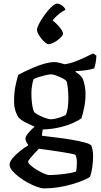

<svg xmlns="http://www.w3.org/2000/svg" viewBox="-20 -844 558 1064"><path d="M226 200Q210 200 185.5 191.5Q161 183 134.5 168.5Q108 154 85 136.5Q62 119 47.5 101.5Q33 84 33 69Q33 53 49.5 33Q66 13 90.5 -6.5Q115 -26 137 -39Q132 -46 126.5 -56.5Q121 -67 121 -76Q121 -86 132 -100.5Q143 -115 158 -129.5Q173 -144 184 -152L219 -145L212 -92Q219 -91 246.5 -87.5Q274 -84 310.5 -79.5Q347 -75 384 -68.5Q421 -62 449 -54.5Q477 -47 486 -38Q491 -25 493.5 -9.5Q496 6 496 20Q496 50 491.5 82Q487 114 479 136Q468 144 442 155Q416 166 381 176.5Q346 187 305.5 193.5Q265 200 226 200ZM253 126Q273 126 302.5 123.5Q332 121 359.5 116.5Q387 112 401 107Q404 100 405 82.5Q406 65 406 56Q406 42 403.5 30.5Q401 19 398 14Q396 12 376.5 8Q357 4 329.5 -0.5Q302 -5 273.5 -9Q245 -13 223.5 -16Q202 -19 196 -20Q183 -7 169 8Q155 23 145.5 35Q136 47 136 53Q136 60 150 72.5Q164 85 184 97Q204 109 223 117.5Q242 126 253 126ZM212 -126Q183 -137 160.5 -147Q138 -157 122.5 -165Q107 -173 97 -180.5Q87 -188 82 -194Q74 -205 66 -228.5Q58 -252 58 -284Q58 -332 66 -369Q74 -406 81 -429Q91 -435 114.5 -446.5Q138 -458 167.5 -470.5Q197 -483 227.5 -491.5Q258 -500 281 -500Q293 -500 311.5 -495.5Q330 -491 338 -488Q367 -492 397.5 -503.5Q428 -515 454.5 -528Q481 -541 496 -548L514 -536Q514 -517 510 -496.5Q506 -476 502 -465Q481 -458 454.5 -454.5Q428 -451 399 -450V-445Q408 -440 418.5 -431.5Q429 -423 438 -409Q445 -393 449.5 -369Q454 -345 454 -325Q454 -285 446.5 -248Q439 -211 431 -188Q418 -178 388 -164Q358 -150 313.5 -139Q269 -128 212 -126ZM262 -183Q273 -183 290 -187Q307 -191 322.5 -197Q338 -203 344 -207Q351 -218 355 -243.5Q359 -269 359 -296Q359 -331 355.5 -360Q352 -389 347 -396Q344 -401 327.5 -409.5Q311 -418 292.5 -425Q274 -432 265 -432Q253 -432 233.5 -427.5Q214 -423 195 -417Q176 -411 166 -405Q162 -394 158 -372.5Q154 -351 154 -328Q154 -301 156.5 -278Q159 -255 163 -240.5Q167 -226 170 -222Q176 -216 193.5 -206.5Q211 -197 231 -190Q251 -183 262 -183ZM249 -599Q242 -599 231 -608Q220 -617 209.5 -630Q199 -643 192 -656Q185 -669 185 -678Q185 -689 193.5 -706.5Q202 -724 215.5 -744.5Q229 -765 244 -783Q259 -801 273 -812.5Q287 -824 297 -824Q307 -824 317 -818Q327 -812 334.5 -804Q342 -796 342 -789Q328 -783 312 -770.5Q296 -758 283.5 -745Q271 -732 267 -723L265 -736Q278 -727 292.5 -712.5Q307 -698 318 -683Q329 -668 329 -657Q329 -650 320 -640Q311 -630 298 -620.5Q285 -611 271.5 -605Q258 -599 249 -599Z"/></svg>

Font: Texturina Medium 12pt Medium
Style: Regular
Weight: 500
Version: Version 1.002